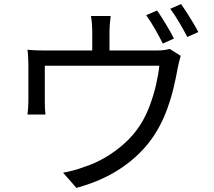

<svg xmlns="http://www.w3.org/2000/svg" viewBox="-20 -867 1040 935"><path d="M745.1 -815.9Q763.7 -789.1 787.8 -749.5Q812 -710 827.1 -679.2L772.9 -654.8Q757.8 -685.1 735.1 -725.1Q712.4 -765.1 691.9 -793ZM861.8 -847.2Q875 -828.6 890.9 -803.7Q906.7 -778.8 921.6 -754.2Q936.5 -729.5 945.8 -710.9L892.1 -687Q875.5 -719.2 852.8 -757.8Q830.1 -796.4 809.1 -824.2ZM859.9 -595.2Q856.4 -584.5 852.3 -566.9Q848.1 -549.3 845.2 -535.2Q838.4 -495.1 826.2 -443.1Q814 -391.1 794.4 -336.9Q774.9 -282.7 747.1 -234.9Q690.9 -136.2 590.1 -62.5Q489.3 11.2 352.1 47.9L287.1 -25.9Q311.5 -30.3 338.9 -37.6Q366.2 -44.9 390.1 -54.2Q440.4 -69.8 491.2 -99.4Q542 -128.9 586.2 -168.7Q630.4 -208.5 661.1 -255.9Q688.5 -297.9 708 -349.4Q727.5 -400.9 739.5 -452.4Q751.5 -503.9 755.9 -546.9H198.2Q198.2 -531.2 198.2 -506.1Q198.2 -481 198.2 -453.4Q198.2 -425.8 198.2 -402.6Q198.2 -379.4 198.2 -368.2Q198.2 -354.5 199 -337.4Q199.7 -320.3 201.2 -309.1H113.8Q115.7 -321.8 116.9 -339.8Q118.2 -357.9 118.2 -373Q118.2 -384.8 118.2 -408.2Q118.2 -431.6 118.2 -459.2Q118.2 -486.8 118.2 -511Q118.2 -535.2 118.2 -547.9Q118.2 -564 117.2 -586.2Q116.2 -608.4 113.8 -625Q135.7 -622.6 158.2 -621.8Q180.7 -621.1 207 -621.1H429.2V-713.9Q429.2 -730 428 -747.8Q426.8 -765.6 422.9 -789.1H519Q513.2 -742.7 513.2 -713.9V-621.1H736.8Q765.6 -621.1 781 -623.5Q796.4 -626 806.2 -628.9Z"/></svg>

Font: Source Han Sans CN
Style: Regular
Weight: 400
Designer: Ryoko NISHIZUKA  (kana, bopomofo & ideographs); Paul D. Hunt (Latin, Greek & Cyrillic); Sandoll Communications , Soo-you
Foundry: Adobe
Version: Version 2.004;hotconv 1.0.118;makeotfexe 2.5.65603